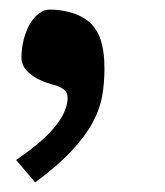

<svg xmlns="http://www.w3.org/2000/svg" viewBox="-20 -169 346 402"><path d="M24.9 -47.9Q24.9 -68.4 29.8 -86.7Q34.7 -105 42.7 -118.9Q50.8 -132.8 61.5 -140.9Q72.3 -148.9 84.5 -148.9Q95.7 -148.9 107.9 -147.2Q120.1 -145.5 131.8 -141.8Q143.6 -138.2 153.8 -132.1Q164.1 -126 172.4 -117.7Q177.2 -112.3 182.1 -104.7Q187 -97.2 190.7 -86.2Q194.3 -75.2 196.5 -60.1Q198.7 -44.9 198.7 -24.4Q198.7 4.9 193.8 32.5Q189 60.1 173.6 88.4Q158.2 116.7 129.6 147.2Q101.1 177.7 53.7 212.9L13.7 166Q44.4 145 65.2 126.7Q85.9 108.4 98.4 92Q110.8 75.7 116.2 61.8Q121.6 47.9 121.6 35.6Q121.6 23.9 112.5 17.6Q103.5 11.2 89.4 7.8Q60.5 0 42.7 -14.6Q24.9 -29.3 24.9 -47.9Z"/></svg>

Font: Noticia Text
Style: Bold Italic
Weight: 700
Italic angle: -8°
Designer: JM Sole
Foundry: JM Sole
Version: Version 1.003